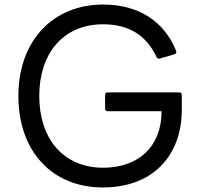

<svg xmlns="http://www.w3.org/2000/svg" viewBox="-20 -786 882 846"><path d="M433 40C661 40 781 -108 781 -302V-367C781 -375 777 -379 769 -379H455C447 -379 443 -375 443 -367V-307C443 -301 447 -296 455 -296H692C692 -140 590 -47 435 -47C256 -47 153 -178 153 -363C153 -547 255 -679 435 -679C550 -679 627 -628 670 -534C673 -529 679 -526 684 -528L749 -547C756 -549 759 -555 756 -562C704 -691 592 -766 434 -766C216 -766 61 -609 61 -363C61 -118 211 40 433 40Z"/></svg>

Font: LINE Seed JP App_OTF Regular
Style: Regular
Weight: 400
Designer: LY Corporation & Fontrix & Fontworks
Version: Version 1.002